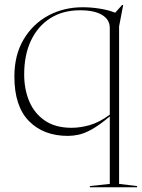

<svg xmlns="http://www.w3.org/2000/svg" viewBox="-20 -552 588 794"><path d="M547 217.5V222.5H351.5V217.5L434 208.5V-70.5Q391 -34.5 360 -17.2Q329 0 305.2 5Q281.5 10 261 10Q160 10 99.8 -51.2Q39.5 -112.5 39.5 -235.5Q39.5 -325 77.8 -389.2Q116 -453.5 180 -487.8Q244 -522 321.5 -522Q357.5 -522 393 -516.2Q428.5 -510.5 456.5 -499.5L485 -531.5H489.5L472.5 -443V208.5ZM80 -244.5Q80 -182.5 101.2 -132.5Q122.5 -82.5 166 -53Q209.5 -23.5 276 -23.5Q312.5 -23.5 352.2 -35Q392 -46.5 434 -78V-436.5Q434 -471 402.2 -490.2Q370.5 -509.5 311 -509.5Q240 -509.5 188.2 -476.8Q136.5 -444 108.2 -384.5Q80 -325 80 -244.5Z"/></svg>

Font: Newsreader 72pt ExtraLight
Style: Regular
Weight: 275
Designer: Hugues Gentile
Foundry: Production Type
Version: Version 1.003; ttfautohint (v1.8.3)